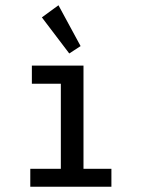

<svg xmlns="http://www.w3.org/2000/svg" viewBox="-20 -709 540 729"><path d="M95 0V-68H211V-391H101V-460H297V-68H403V0ZM243 -506 139 -643 202 -689 286 -534Z"/></svg>

Font: Inconsolata Medium
Style: Regular
Weight: 500
Monospace: yes
Designer: Raph Levien, Cyreal, Brenton Simpson
Foundry: Raph Levien, Cyreal, Google
Version: Version 3.001; ttfautohint (v1.8.2.53-6de2)